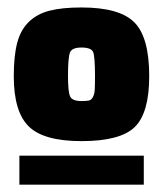

<svg xmlns="http://www.w3.org/2000/svg" viewBox="-20 -755 438 517"><path d="M199.2 -482.9Q213.4 -482.9 219.7 -484.4Q226.1 -485.8 230.2 -493.7Q234.4 -501.5 235.1 -513.4Q235.8 -525.4 235.8 -550.8Q235.8 -603 230.7 -615Q225.6 -627 199.2 -627Q173.8 -627 168.5 -613.8Q163.1 -600.6 163.1 -550.8Q163.1 -506.3 169.2 -494.6Q175.3 -482.9 199.2 -482.9ZM367.2 -257.8H32.2V-335.9H367.2ZM199.2 -375Q97.7 -375 57.4 -414.6Q17.1 -454.1 17.1 -549.8Q17.1 -605 26.4 -639.9Q35.6 -674.8 57.9 -696.3Q80.1 -717.8 113.8 -726.3Q147.5 -734.9 199.2 -734.9Q301.8 -734.9 341.8 -694.8Q381.8 -654.8 381.8 -549.8Q381.8 -451.2 343 -413.1Q304.2 -375 199.2 -375Z"/></svg>

Font: Squarion Black
Style: Regular
Weight: 900
Designer: Natanael Gama
Version: Version 1.00;September 12, 2019;FontCreator 11.5.0.2425 64-b